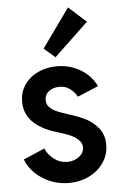

<svg xmlns="http://www.w3.org/2000/svg" viewBox="-56 -831 549 878"><g transform="rotate(-5 219.0 -392.0)"><path d="M28.3 -117.2 126 -159.2Q137.7 -130.4 165 -109.6Q192.4 -88.9 225.1 -88.9Q245.6 -88.9 263.7 -96.9Q281.7 -105 292.2 -118.7Q302.7 -132.3 302.7 -148.9Q302.7 -169.4 286.6 -184.3Q270.5 -199.2 249.3 -208.3Q228 -217.3 197.3 -226.6L184.6 -230.5Q43.5 -274.4 43.5 -380.9Q43.5 -424.8 66.7 -458.5Q89.8 -492.2 129.2 -510.5Q168.5 -528.8 215.8 -528.8Q257.8 -528.8 293.9 -514.4Q330.1 -500 356 -475.8Q381.8 -451.7 395.5 -421.9L299.8 -381.8Q287.6 -403.8 267.6 -418.9Q247.6 -434.1 218.8 -434.1Q189.9 -434.1 170.7 -419.2Q151.4 -404.3 151.4 -379.4Q151.4 -358.9 164.8 -345.5Q178.2 -332 198 -323.7Q217.8 -315.4 255.9 -303.2Q295.9 -290.5 327.9 -274.7Q359.9 -258.8 384.8 -228.3Q409.7 -197.8 409.7 -151.9Q409.7 -106.4 384.5 -69.8Q359.4 -33.2 317.1 -12.7Q274.9 7.8 225.1 7.8Q179.2 7.8 138.9 -9Q98.6 -25.9 69.8 -54.4Q41 -83 28.3 -117.2ZM162.6 -614.3 290 -792.5 370.6 -719.7 213.4 -570.3Z"/></g></svg>

Font: Reddit Sans SemiBold
Style: Regular
Weight: 600
Designer: Stephen Hutchings
Foundry: Reddit
Version: Version 1.013